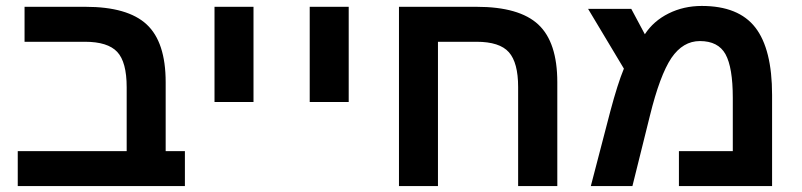

<svg xmlns="http://www.w3.org/2000/svg" viewBox="-20 -629 2710 649"><path d="M605 -118.2V0H40V-118.2H408.2V-334Q408.2 -419.4 376.2 -453.6Q344.2 -487.8 267.1 -487.8H63V-606H269Q411.6 -606 475.8 -546.4Q540 -486.8 540 -351.1V-118.2Z M836.9 -606V-284.2H705.1V-606Z M1158.7 -606V-284.2H1026.9V-606Z M1731.4 -335Q1731.4 -417 1700.2 -452.4Q1668.9 -487.8 1590.8 -487.8H1460.4V0H1328.6V-606H1590.8Q1735.4 -606 1799.6 -546.1Q1863.8 -486.3 1863.8 -351.1V0H1731.4Z M2352.1 -608.9Q2476.6 -608.9 2533.2 -535.9Q2589.8 -462.9 2589.8 -308.1V0H2274.9V-118.2H2457V-297.9Q2457 -400.9 2432.4 -445.6Q2407.7 -490.2 2345.7 -490.2Q2288.6 -490.2 2249.5 -433.1Q2210.4 -374.5 2176.8 -237.8L2117.7 0H1977.1L2043 -252.9Q2055.2 -298.8 2066.7 -335Q2078.1 -371.1 2088.9 -397L1967.8 -599.1H2113.8L2159.7 -513.2Q2189 -558.1 2240 -583.5Q2291 -608.9 2352.1 -608.9Z"/></svg>

Font: Arimo
Style: Bold
Weight: 700
Designer: Steve Matteson
Foundry: Monotype Imaging Inc.
Version: Version 1.33